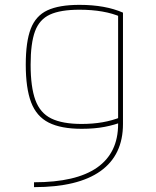

<svg xmlns="http://www.w3.org/2000/svg" viewBox="-20 -550 640 790"><path d="M120 200Q293 200 379.5 139.5Q466 79 466 -40V-498L478 -480Q444 -495 401 -502.5Q358 -510 307 -510Q229 -510 185.5 -490Q142 -470 124 -421Q106 -372 106 -284Q106 -192 125.5 -138.5Q145 -85 191 -62.5Q237 -40 316 -40Q362 -40 402 -47Q442 -54 477 -68L484 -49Q452 -36 410.5 -28Q369 -20 316 -20Q231 -20 180.5 -45.5Q130 -71 108 -129Q86 -187 86 -284Q86 -378 106.5 -431.5Q127 -485 175 -507.5Q223 -530 307 -530Q413 -530 486 -498V-40Q486 88 393.5 154Q301 220 120 220Z"/></svg>

Font: M PLUS Code Latin Expanded Thin
Style: Regular
Weight: 250
Width: 7
Designer: Coji Morishita
Foundry: UNDERFOREST DESIGN
Version: Version 1.002; ttfautohint (v1.8.3)